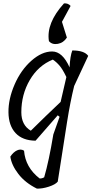

<svg xmlns="http://www.w3.org/2000/svg" viewBox="-20 -844 541 1134"><path d="M321 -163 190 -13Q113 -14 72 -58Q31 -102 30 -180.5Q29 -259 66 -344.5Q103 -430 165 -485Q227 -540 288 -540Q349 -540 391 -446Q394 -512 407 -546Q478 -546 501 -514L418 -336Q395 -243 376 -123Q357 -3 342 95Q327 193 321 229Q307 246 268.5 258.5Q230 271 198 270Q129 236 88.5 183.5Q48 131 41 81Q59 54 81 44Q103 34 122 46Q130 145 214 210Q228 211 241 203Q269 107 295 -50L332 -154ZM106 -181Q106 -105 162 -72Q253 -162 338 -242L372 -389Q350 -435 331.5 -456.5Q313 -478 292 -492Q206 -457 156 -371.5Q106 -286 106 -181ZM346 -715 375 -622Q355 -591 321.5 -585Q288 -579 269 -601Q252 -707 358 -824Q382 -826 397 -809Z"/></svg>

Font: Tillana
Style: Regular
Weight: 400
Designer: Lipi Raval (Devanagari, Latin), Jonny Pinhorn (Latin)
Foundry: Indian Type Foundry
Version: Version 2.002;PS 1.0;hotconv 1.0.79;makeotf.lib2.5.61930; tt